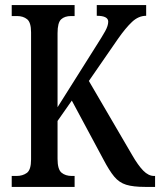

<svg xmlns="http://www.w3.org/2000/svg" viewBox="-20 -734 629 754"><path d="M26 0V-43H45Q69 -43 85.5 -55Q102 -67 102 -108V-607Q102 -646 86.5 -658.5Q71 -671 47 -671H26V-714H273V-671H259Q234 -671 220 -658Q206 -645 206 -604V-313L356 -551Q381 -590 393 -611.5Q405 -633 405 -649Q405 -672 360 -672V-714H554V-672Q524 -672 498.5 -648Q473 -624 443 -581L329 -416L499 -125Q522 -85 542.5 -64Q563 -43 585 -43H589V0H550Q503 0 475.5 -8.5Q448 -17 428.5 -40.5Q409 -64 386 -108L262 -339L206 -259V-110Q206 -69 221.5 -56Q237 -43 262 -43H273V0Z"/></svg>

Font: Noto Serif Tamil ExtraCondensed Medium
Style: Regular
Weight: 500
Width: 2
Designer: Indian Type Foundry, Tom Grace, and the Monotype Design Team
Foundry: Monotype Imaging Inc.
Version: Version 2.004; ttfautohint (v1.8.4.7-5d5b)